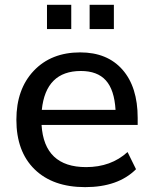

<svg xmlns="http://www.w3.org/2000/svg" viewBox="-20 -766 631 796"><path d="M333 9.8Q199.2 9.8 123.5 -64Q47.9 -137.7 47.9 -269.5Q47.9 -396.5 120.1 -472.7Q192.4 -548.8 312.5 -548.8Q424.8 -548.8 487.8 -477.1Q550.8 -405.3 550.8 -277.3V-248H152.3Q163.1 -73.2 336.9 -73.2Q440.4 -73.2 508.8 -135.7L543.9 -64.5Q469.7 9.8 333 9.8ZM153.3 -310.5H459Q454.1 -393.6 418.9 -432.6Q383.8 -471.7 315.4 -471.7Q169.9 -471.7 153.3 -310.5ZM174.8 -645.5V-746.1H275.4V-645.5ZM351.6 -645.5V-746.1H452.1V-645.5Z"/></svg>

Font: Min Sans Medium
Style: Regular
Weight: 500
Designer: Jinseong-Kim, NotoSansCJK, Nunito
Foundry: Jinseong-Kim
Version: Version 1.400;Glyphs 3.1.2 (3151)